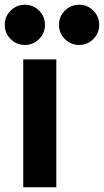

<svg xmlns="http://www.w3.org/2000/svg" viewBox="-24 -791 439 811"><path d="M213.9 -540V0H74.2V-540ZM21 -626Q-3.9 -650.9 -3.9 -686Q-3.9 -721.2 21 -746.1Q45.9 -771 81.1 -771Q116.2 -771 141.1 -746.1Q166 -721.2 166 -686Q166 -650.9 141.1 -626Q116.2 -601.1 81.1 -601.1Q45.9 -601.1 21 -626ZM250 -626Q225.1 -650.9 225.1 -686Q225.1 -721.2 250 -746.1Q274.9 -771 310.1 -771Q345.2 -771 370.1 -746.1Q395 -721.2 395 -686Q395 -650.9 370.1 -626Q345.2 -601.1 310.1 -601.1Q274.9 -601.1 250 -626Z"/></svg>

Font: Miedinger*
Style: Bold
Weight: 700
Version: Version 001.000